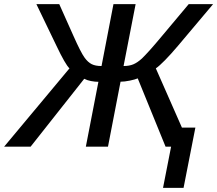

<svg xmlns="http://www.w3.org/2000/svg" viewBox="-61 -708 1049 927"><path d="M414.1 -313Q397 -313 378.2 -316.7Q359.4 -320.3 345.7 -327.6L86.9 0H-41L274.4 -377.9Q254.4 -396.5 210.9 -488.3L114.7 -688H225.1L293 -536.1Q329.1 -454.6 347.7 -429.2Q363.8 -407.2 381.8 -398.2Q399.9 -389.2 429.2 -389.2L486.8 -688H593.8L535.6 -389.2Q563 -389.2 582.8 -397.5Q602.5 -405.8 624.5 -425.8Q637.7 -438.5 662.4 -465.8Q687 -493.2 722.7 -536.1L850.1 -688H967.8L798.3 -486.8Q763.7 -445.8 735.8 -417.5Q708 -389.2 691.4 -377.9L817.4 -91.8H882.3L825.2 199.2H726.1L765.1 0H738.3L604 -329.6Q591.8 -324.2 565.9 -318.8Q540 -313.5 521 -313.5L460.4 0H353.5Z"/></svg>

Font: Arimo Medium
Style: Italic
Weight: 500
Italic angle: -12°
Designer: Steve Matteson
Foundry: Monotype Imaging Inc.
Version: Version 1.33